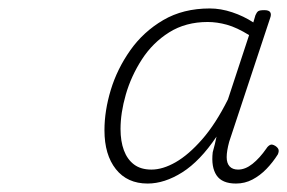

<svg xmlns="http://www.w3.org/2000/svg" viewBox="-20 -1045 679 454"><path d="M329 -611Q281 -611 254 -645Q227 -679 227 -737Q227 -783 242 -832.5Q257 -882 288 -926Q319 -970 366 -997.5Q413 -1025 476 -1025Q502 -1025 529 -1016Q556 -1007 579 -992L584 -1009Q587 -1016 590.5 -1018.5Q594 -1021 605 -1021Q616 -1021 619 -1016Q622 -1011 619 -1003L522 -710Q516 -688 516 -673.5Q516 -659 523 -651.5Q530 -644 543 -644Q560 -644 577 -657.5Q594 -671 610 -694Q613 -699 618 -702Q623 -705 631 -700Q637 -696 638.5 -691.5Q640 -687 637 -680Q625 -661 610 -645.5Q595 -630 577 -620.5Q559 -611 538 -611Q505 -611 492 -630.5Q479 -650 483 -685Q486 -696 488 -704Q490 -712 492 -722Q453 -664 411 -637.5Q369 -611 329 -611ZM265 -740Q265 -711 273 -689.5Q281 -668 297 -656Q313 -644 338 -644Q365 -644 395.5 -661.5Q426 -679 458 -715.5Q490 -752 519 -810L569 -962Q540 -980 516.5 -986.5Q493 -993 471 -993Q419 -993 380 -968.5Q341 -944 315.5 -904.5Q290 -865 277.5 -821.5Q265 -778 265 -740Z"/></svg>

Font: Playwrite BE VLG Thin
Style: Regular
Weight: 250
Designer: Veronika Burian, José Scaglione
Foundry: TypeTogether
Version: Version 1.002